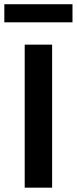

<svg xmlns="http://www.w3.org/2000/svg" viewBox="-60 -866 354 886"><path d="M180.5 0H54V-660H180.5ZM274.5 -763H-40V-846.5H274.5Z"/></svg>

Font: Lucymar Sans SemiBold
Style: Regular
Weight: 600
Foundry: The League of Moveable Type (original font) / Main changes by Cristiano Sobral with portions from Mirco Monsees
Version: Version 2.001;August 30, 2020;FontCreator 13.0.0.2681 64-bit